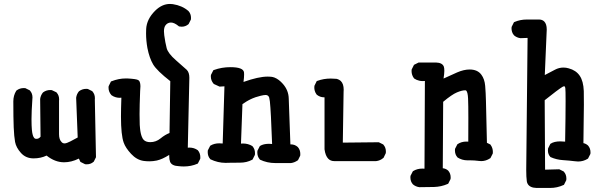

<svg xmlns="http://www.w3.org/2000/svg" viewBox="-20 -805 3040 964"><path d="M163.1 -107.9Q175.3 -107.9 183.6 -118.7L181.6 -308.1Q184.1 -326.7 195.8 -340.8Q211.9 -353 232.4 -353Q235.4 -353 240.2 -352.5L263.7 -341.3L264.6 -339.8Q276.9 -326.2 276.9 -305.7Q276.9 -302.7 276.4 -299.3V-130.9Q276.4 -104 289.6 -91.3Q295.4 -85 304.2 -85Q310.1 -85 317.6 -88.1Q325.2 -91.3 333.5 -95.2Q349.6 -103 370.1 -114.7L362.3 -314Q364.7 -332.5 376.5 -346.7Q392.6 -358.9 413.1 -358.9Q416 -358.9 420.9 -358.4L443.4 -347.2L444.3 -345.7Q456.5 -332 456.5 -311.5Q456.5 -308.6 456.1 -305.2L461.9 -15.6L450.7 6.8L449.2 7.8Q435.5 20 415 20Q412.1 20 407.2 19.5L383.8 7.8L376 -8.8Q338.4 9.8 301.8 9.8Q255.9 9.8 213.9 -23.9Q184.6 -9.8 148.4 -9.8Q109.9 -9.8 85.4 -36.9Q61 -64 55.7 -92.3Q50.8 -119.1 48.8 -165.5Q46.9 -211.9 46.9 -295.9Q46.9 -325.7 61.5 -349.1L62.5 -350.1L63.5 -351.1Q79.1 -362.8 99.6 -362.8Q102.5 -362.8 107.4 -362.3L129.9 -351.1L130.9 -349.6Q143.1 -335.9 143.1 -315.4Q143.1 -312.5 142.6 -309.1Q138.2 -243.2 138.2 -207.5Q138.2 -171.9 140.1 -152.8Q143.1 -121.1 152.3 -111.8Q155.3 -108.9 158.2 -108.4Q161.1 -107.9 163.1 -107.9Z M931.2 -64Q954.6 -64 973.1 -50.8Q985.8 -36.1 985.8 -15.6Q985.8 -12.7 985.4 -7.8L973.6 15.6L971.2 17.1Q939.9 30.8 902.8 30.8Q890.1 30.8 877.4 29.3Q842.3 27.8 834 7.3Q829.6 -4.4 829.6 -21.5Q829.6 -24.4 829.6 -27.3Q795.4 -5.4 767.1 1Q747.6 4.9 731 4.9Q714.4 4.9 700.7 2.9Q666 -2.4 638.2 -32.5Q610.4 -62.5 601.1 -88.9Q587.4 -127 587.4 -219.2Q587.4 -258.8 589.4 -314.5Q585.4 -314 578.6 -314Q571.8 -314 561.3 -316.7Q550.8 -319.3 539.6 -327.1Q524.9 -343.8 524.9 -364.7Q524.9 -367.7 525.4 -372.1L537.1 -396L540 -397Q576.2 -411.1 610.8 -411.1Q615.2 -411.1 619.6 -411.1Q665 -408.7 674.3 -402.8Q679.2 -399.4 681.6 -394Q685.1 -384.3 685.1 -372.3Q685.1 -360.4 683.6 -347.2Q680.7 -272 680.7 -231.7Q680.7 -191.4 681.6 -178Q682.6 -164.6 683.3 -158.4Q684.1 -152.3 684.8 -146.7Q685.5 -141.1 686.8 -136.2Q688 -131.3 689.2 -127Q690.4 -122.6 691.9 -119.1Q695.8 -108.4 701.7 -102.5Q712.9 -91.3 734.4 -91.3Q763.2 -91.3 786.1 -110.1Q809.1 -128.9 831.1 -137.2L835 -397.5Q768.1 -449.7 749 -481.4Q730 -513.7 720.2 -563.5Q713.4 -601.1 713.4 -637.2Q713.4 -648.4 713.9 -659.7Q716.8 -709 758.3 -750.5Q793 -785.2 833.5 -785.2Q840.3 -785.2 847.7 -784.2Q895 -776.9 926.3 -749.5Q939 -735.4 939 -714.8Q939 -711.9 938.5 -707L927.2 -684.6L926.3 -683.6Q911.6 -670.9 892.1 -670.9Q886.7 -670.9 878.4 -672.4L877 -673.8Q855 -691.9 838.4 -691.9Q820.8 -691.9 810.1 -676.8Q803.2 -666.5 803.2 -647.5Q803.2 -638.7 804.7 -627.9Q809.6 -591.3 816.9 -563Q824.2 -536.6 862.8 -502.9Q915.5 -456.5 918 -454.1Q930.7 -440.9 930.7 -414.6L922.9 -63.5Q927.2 -64 931.2 -64Z M1202.6 -393.6Q1277.8 -420.4 1323.7 -420.4Q1332 -420.4 1340.6 -419.7Q1349.1 -418.9 1358.4 -415.5Q1380.4 -406.7 1400.4 -383.8Q1428.7 -351.6 1429.7 -310.5Q1430.7 -273.4 1438 -80.1Q1439.5 -80.1 1440.4 -80.1Q1460.4 -80.1 1475.1 -66.9Q1487.8 -52.7 1487.8 -31.7Q1487.8 -28.3 1487.3 -23.4L1476.1 -0.5L1474.1 0.5Q1459 11.2 1440.9 13.7H1362.3Q1321.3 13.7 1285.2 -3.4L1284.2 -4.9Q1272 -18.6 1272 -39.6Q1272 -43 1272.5 -47.9L1284.2 -70.8L1285.6 -72.3Q1302.7 -83 1330.6 -83Q1337.9 -83 1346.2 -82Q1340.3 -247.1 1335 -295.9Q1333 -311 1331.5 -315.4Q1327.1 -328.1 1313.5 -328.1Q1304.7 -328.1 1288.8 -324.2Q1272.9 -320.3 1263.2 -316.9Q1253.4 -313.5 1248.5 -311.3Q1243.7 -309.1 1238.8 -306.9Q1233.9 -304.7 1228.8 -301.8Q1223.6 -298.8 1218.3 -295.9Q1208 -289.6 1197.3 -282.2L1189.9 -84Q1194.8 -84.5 1200.2 -84.5Q1226.1 -84.5 1247.6 -71.3L1248 -70.3Q1260.3 -56.6 1260.3 -35.6Q1260.3 -32.2 1259.8 -27.3L1248 -3.9L1246.1 -2.9Q1218.8 11.7 1185.5 11.7Q1154.3 11.7 1134.3 12.2Q1114.3 12.7 1112.3 12.7Q1074.2 12.7 1036.1 -5.4L1035.2 -6.8Q1022.9 -20.5 1022.9 -41.5Q1022.9 -44.9 1023.4 -49.8L1035.2 -72.8L1037.1 -74.2Q1055.7 -85.4 1081.1 -85.4Q1088.9 -85.4 1098.1 -84.5L1106.9 -371.6L1082.5 -370.1L1053.7 -383.3L1052.7 -384.3Q1038.6 -400.4 1038.6 -421.4Q1038.6 -424.3 1039.1 -428.7L1051.3 -452.6L1054.2 -453.6Q1093.3 -467.8 1136.7 -467.8Q1202.1 -467.8 1205.1 -441.4Q1205.6 -436 1205.6 -430.7Q1205.6 -416 1202.6 -393.6Z M1658.2 3.9Q1640.1 3.9 1628.4 -7.8Q1613.8 -22.5 1609.4 -55.2V-316.4Q1608.4 -316.4 1606.9 -316.4Q1586.9 -316.4 1570.3 -329.6Q1563 -339.4 1560.5 -348.6Q1558.1 -357.9 1558.1 -363.8Q1558.1 -369.6 1558.6 -374L1570.3 -397.9L1573.2 -398.9Q1604.5 -410.6 1641.1 -410.6Q1654.8 -410.6 1669.4 -409.2Q1682.6 -406.2 1691.4 -397.9Q1705.6 -383.8 1705.6 -354.5Q1705.6 -349.6 1705.1 -344.2L1701.2 -88.9L1881.8 -90.8L1904.3 -79.6L1905.3 -78.1Q1917.5 -64.5 1917.5 -43.9Q1917.5 -41 1917 -36.1L1905.8 -12.7L1904.3 -11.7Q1889.2 1.5 1868.7 3.9Z M2340.8 0H2326.7Q2299.8 0 2276.9 -14.6L2276.4 -15.6Q2264.2 -29.3 2264.2 -49.8Q2264.2 -52.7 2264.6 -57.6L2276.4 -80.6L2277.8 -81.5Q2296.9 -94.2 2321.3 -94.2Q2326.2 -94.2 2331.1 -93.8Q2331.5 -147.5 2331.5 -212.9Q2331.5 -278.3 2330.1 -310.3Q2328.6 -342.3 2320.8 -350.1Q2319.3 -351.6 2317.9 -351.6Q2316.4 -351.6 2314.9 -351.6Q2299.3 -351.6 2274.2 -341.1Q2249 -330.6 2205.1 -293.9L2203.1 39.6Q2218.8 41.5 2230 51.3Q2242.7 65.4 2242.7 85.9Q2242.7 88.9 2242.2 93.8L2230.5 117.2L2227.5 118.7Q2195.3 132.8 2159.2 133.8Q2123 134.8 2085.9 134.8H2085.4Q2066.9 132.3 2053.2 120.6Q2040.5 106.4 2040.5 85.9Q2040.5 83 2041 78.1L2052.7 55.2L2054.7 53.7Q2074.7 41.5 2100.6 41.5Q2106 41.5 2111.3 42L2113.3 -398.4Q2108.4 -397.9 2101.1 -397.9Q2093.8 -397.9 2085 -399.9Q2071.3 -402.8 2059.1 -411.1Q2046.4 -427.7 2046.4 -448.2Q2046.4 -451.7 2046.9 -456.1L2058.6 -479.5L2082 -491.2H2168H2168.5Q2201.2 -490.2 2208.5 -470.2Q2210.9 -463.9 2210.9 -449.5Q2210.9 -435.1 2207 -410.6Q2241.2 -426.8 2275.1 -441.4Q2309.1 -456.1 2337.9 -456.1Q2377.9 -456.1 2397 -429.7Q2413.1 -408.2 2416 -373.8Q2418.9 -339.4 2419.9 -296.4L2424.8 -87.9L2441.9 -79.6L2442.9 -78.1Q2454.6 -62.5 2454.6 -42Q2454.6 -39.1 2454.1 -34.2L2442.4 -11.2L2440.9 -10.3Q2419.9 3.9 2396 3.9Q2390.1 3.9 2383.8 2.9Q2361.3 0 2340.8 0Z M2817.4 -93.8Q2819.8 -224.6 2819.8 -297.9Q2819.8 -353.5 2818.4 -361.8Q2817.4 -369.1 2814.9 -371.1Q2814 -372.1 2813 -372.1Q2812 -372.1 2809.6 -371.3Q2807.1 -370.6 2803.7 -368.7Q2782.2 -355.5 2714.8 -301.8L2716.8 46.9L2788.1 44.9L2810.5 56.2L2811.5 57.6Q2823.7 71.3 2823.7 91.8Q2823.7 94.7 2823.2 99.6L2811.5 123Q2793.5 131.3 2776.6 135Q2759.8 138.7 2741.7 138.7H2673.8Q2638.7 137.7 2628.4 116.2Q2626 111.3 2625 105Q2622.1 84 2622.1 48.3L2628.9 -614.7L2593.3 -613.3Q2574.7 -615.7 2561 -627.4Q2553.7 -635.7 2551 -644.8Q2548.3 -653.8 2548.3 -662.1Q2548.3 -665.5 2548.8 -669.9L2560.5 -693.4L2563.5 -694.8Q2592.3 -707 2625 -707H2687.5Q2703.1 -706.5 2712.4 -697.3Q2725.1 -684.6 2725.1 -656.7Q2725.1 -656.2 2715.3 -428.2L2766.6 -455.1Q2786.6 -465.8 2809.1 -465.8Q2822.3 -465.8 2835.4 -461.9Q2872.1 -452.1 2890.6 -424.8Q2909.2 -397.9 2911.1 -347.7Q2911.6 -331.1 2911.6 -279.3Q2911.6 -227.5 2909.2 -86.4Q2921.4 -84 2932.1 -74.7Q2944.8 -60.5 2944.8 -40Q2944.8 -37.1 2944.3 -32.2L2932.6 -9.3L2930.7 -7.8Q2908.7 5.9 2882.3 5.9Q2876 5.9 2864.7 4.4Q2837.9 1 2807.1 -1Q2774.4 -2.9 2744.6 -16.1L2743.2 -17.1Q2731 -30.3 2731 -49.8Q2731 -54.2 2731.9 -60.1L2743.2 -82.5L2744.6 -83.5Q2762.2 -95.2 2793.5 -95.2Q2804.7 -95.2 2817.4 -93.8Z"/></svg>

Font: Bakudai
Style: Bold
Weight: 700
Version: Version 1.48